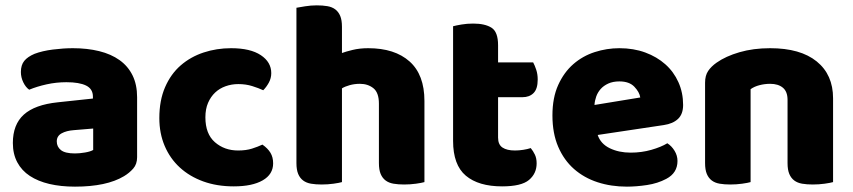

<svg xmlns="http://www.w3.org/2000/svg" viewBox="-20 -681 3184 717"><path d="M260 -108Q277 -108 297.5 -111.5Q318 -115 328 -121V-201L256 -195Q228 -193 210 -183Q192 -173 192 -153Q192 -133 207.5 -120.5Q223 -108 260 -108ZM252 -501Q306 -501 350.5 -490Q395 -479 426.5 -456.5Q458 -434 475 -399.5Q492 -365 492 -318V-94Q492 -68 477.5 -51.5Q463 -35 443 -23Q378 16 260 16Q207 16 164.5 6Q122 -4 91.5 -24Q61 -44 44.5 -75Q28 -106 28 -147Q28 -216 69 -253Q110 -290 196 -299L327 -313V-320Q327 -349 301.5 -361.5Q276 -374 228 -374Q190 -374 154 -366Q118 -358 89 -346Q76 -355 67 -373.5Q58 -392 58 -412Q58 -438 70.5 -453.5Q83 -469 109 -480Q138 -491 177.5 -496Q217 -501 252 -501Z M870 -367Q845 -367 822.5 -359Q800 -351 783.5 -335.5Q767 -320 757 -297Q747 -274 747 -243Q747 -181 782.5 -150Q818 -119 869 -119Q899 -119 921 -126Q943 -133 960 -141Q980 -127 990 -110.5Q1000 -94 1000 -71Q1000 -30 961 -7.5Q922 15 853 15Q790 15 739 -3.5Q688 -22 651.5 -55.5Q615 -89 595 -136Q575 -183 575 -240Q575 -306 596.5 -355.5Q618 -405 655 -437Q692 -469 740.5 -485Q789 -501 843 -501Q915 -501 954 -475Q993 -449 993 -408Q993 -389 984 -372.5Q975 -356 963 -344Q946 -352 922 -359.5Q898 -367 870 -367Z M1565 -1Q1555 2 1533.5 5Q1512 8 1489 8Q1467 8 1449.5 5Q1432 2 1420 -7Q1408 -16 1401.5 -31.5Q1395 -47 1395 -72V-294Q1395 -335 1374.5 -351.5Q1354 -368 1324 -368Q1304 -368 1286 -363Q1268 -358 1257 -351V-1Q1247 2 1225.5 5Q1204 8 1181 8Q1159 8 1141.5 5Q1124 2 1112 -7Q1100 -16 1093.5 -31.5Q1087 -47 1087 -72V-652Q1098 -654 1119.5 -657.5Q1141 -661 1163 -661Q1185 -661 1202.5 -658Q1220 -655 1232 -646Q1244 -637 1250.5 -621.5Q1257 -606 1257 -581V-483Q1270 -488 1296.5 -494.5Q1323 -501 1355 -501Q1454 -501 1509.5 -451.5Q1565 -402 1565 -304Z M1840 -167Q1840 -141 1856.5 -130Q1873 -119 1903 -119Q1918 -119 1934 -121.5Q1950 -124 1962 -128Q1971 -117 1977.5 -103.5Q1984 -90 1984 -71Q1984 -33 1955.5 -9Q1927 15 1855 15Q1767 15 1719.5 -25Q1672 -65 1672 -155V-583Q1683 -586 1703.5 -589.5Q1724 -593 1747 -593Q1791 -593 1815.5 -577.5Q1840 -562 1840 -512V-448H1971Q1977 -437 1982.5 -420.5Q1988 -404 1988 -384Q1988 -349 1972.5 -333.5Q1957 -318 1931 -318H1840Z M2321 16Q2262 16 2211.5 -0.5Q2161 -17 2123.5 -50Q2086 -83 2064.5 -133Q2043 -183 2043 -250Q2043 -316 2064.5 -363.5Q2086 -411 2121 -441.5Q2156 -472 2201 -486.5Q2246 -501 2293 -501Q2346 -501 2389.5 -485Q2433 -469 2464.5 -441Q2496 -413 2513.5 -374Q2531 -335 2531 -289Q2531 -255 2512 -237Q2493 -219 2459 -214L2212 -177Q2223 -144 2257 -127.5Q2291 -111 2335 -111Q2376 -111 2412.5 -121.5Q2449 -132 2472 -146Q2488 -136 2499 -118Q2510 -100 2510 -80Q2510 -35 2468 -13Q2436 4 2396 10Q2356 16 2321 16ZM2293 -377Q2269 -377 2251.5 -369Q2234 -361 2223 -348.5Q2212 -336 2206.5 -320.5Q2201 -305 2200 -289L2371 -317Q2368 -337 2349 -357Q2330 -377 2293 -377Z M2921 -308Q2921 -339 2903.5 -353.5Q2886 -368 2856 -368Q2836 -368 2816.5 -363Q2797 -358 2783 -348V-1Q2773 2 2751.5 5Q2730 8 2707 8Q2685 8 2667.5 5Q2650 2 2638 -7Q2626 -16 2619.5 -31.5Q2613 -47 2613 -72V-372Q2613 -399 2624.5 -416Q2636 -433 2656 -447Q2690 -471 2741.5 -486Q2793 -501 2856 -501Q2969 -501 3030 -451.5Q3091 -402 3091 -314V-1Q3081 2 3059.5 5Q3038 8 3015 8Q2993 8 2975.5 5Q2958 2 2946 -7Q2934 -16 2927.5 -31.5Q2921 -47 2921 -72Z"/></svg>

Font: Baloo Bhai
Style: Regular
Weight: 400
Designer: Supriya Tembe, Noopur Datye and Ek Type
Foundry: Ek Type
Version: Version 1.443;PS 1.000;hotconv 16.6.51;makeotf.lib2.5.65220;